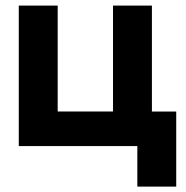

<svg xmlns="http://www.w3.org/2000/svg" viewBox="-20 -528 672 694"><path d="M432.4 -124.8V0H476.4V146.5H617V-124.8ZM47.9 0H146.3H430.7H529.1V-507.8H388.5V-125H188.5V-507.8H47.9Z"/></svg>

Font: Giphurs SC
Style: Regular
Weight: 400
Version: Version 0.920